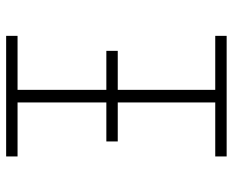

<svg xmlns="http://www.w3.org/2000/svg" viewBox="-88 -688 775 640"><g transform="rotate(-90 300.0 -367.5)"><path d="M99 0V-38H279V-697H99V-735H501V-697H321V-38H501V0ZM149 -363V-401H451V-363Z"/></g></svg>

Font: Iosevka Curly XLtEx
Style: Regular
Weight: 200
Width: 7
Monospace: yes
Designer: Belleve Invis
Foundry: Belleve Invis
Version: Version 11.1.0; ttfautohint (v1.8.3)